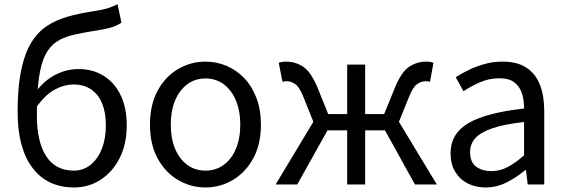

<svg xmlns="http://www.w3.org/2000/svg" viewBox="-20 -836 2566 870"><path d="M315.8 13.4Q194 13.4 126.9 -75.8Q59.8 -164.9 59.8 -328.9Q59.8 -439.7 75.3 -515.4Q90.8 -591 119.8 -639.8Q148.9 -688.6 190.6 -716.8Q232.4 -745 285.3 -760.1Q338.1 -775.3 399.9 -784.5Q430.6 -789.5 449.1 -793.7Q467.7 -797.9 482.1 -803.5Q496.5 -809.1 512.7 -816.5L530.4 -733.5Q509 -718.5 481 -710.8Q452.9 -703 419.2 -698Q358.8 -688.8 313.4 -678.3Q268.1 -667.9 236.4 -646.8Q204.6 -625.7 184.9 -586.2Q165.2 -546.7 156.1 -480.2Q147.1 -413.6 147.1 -311.6Q147.1 -193.8 189.3 -128.3Q231.5 -62.9 314.6 -62.9Q357.4 -62.9 390 -88.8Q422.6 -114.8 441.2 -161.2Q459.7 -207.6 459.7 -268.7Q459.7 -325.4 442.9 -366.8Q426.1 -408.2 393.1 -430.7Q360.1 -453.3 312.6 -453.3Q273.4 -453.3 231 -431.6Q188.5 -409.9 145.9 -352.4L142.7 -420.5Q180.3 -471 230.8 -497.1Q281.4 -523.1 335.9 -523.1Q400.4 -523.1 449.5 -492.6Q498.7 -462.1 526.5 -405.1Q554.3 -348.1 554.3 -268.7Q554.3 -182.7 522 -119.3Q489.7 -56 435.6 -21.3Q381.6 13.4 315.8 13.4Z M911.1 13.4Q844.6 13.4 787 -20.3Q729.4 -54 694.5 -117.6Q659.6 -181.2 659.6 -271Q659.6 -361.9 694.5 -425.7Q729.4 -489.4 787 -523.1Q844.6 -556.8 911.1 -556.8Q960.9 -556.8 1006.3 -537.7Q1051.7 -518.6 1086.8 -481.9Q1121.8 -445.3 1142 -392.1Q1162.3 -338.9 1162.3 -271Q1162.3 -181.2 1127.1 -117.6Q1091.8 -54 1034.7 -20.3Q977.7 13.4 911.1 13.4ZM911.1 -62.9Q958.2 -62.9 993.7 -88.9Q1029.2 -114.9 1049 -161.8Q1068.7 -208.7 1068.7 -271Q1068.7 -333.8 1049 -380.8Q1029.2 -427.8 993.7 -454.2Q958.2 -480.5 911.1 -480.5Q864.1 -480.5 828.6 -454.2Q793.1 -427.8 773.4 -380.8Q753.8 -333.8 753.8 -271Q753.8 -208.7 773.4 -161.8Q793.1 -114.9 828.6 -88.9Q864.1 -62.9 911.1 -62.9Z M1228.9 0 1399.8 -284.1 1356.1 -393.5Q1337.5 -441 1318.5 -454.5Q1299.4 -468.1 1277.8 -468.1Q1272.4 -468.1 1268.8 -467.5Q1265.1 -466.9 1260.1 -464.9L1243.1 -551.2Q1257 -556.8 1275.8 -556.8Q1319.5 -556.8 1354.3 -533.3Q1389 -509.8 1418 -440.8L1467.2 -319.1H1553.2V-543.4H1634.6V-319.1H1720.6L1770.4 -440.8Q1798.8 -509.8 1833.6 -533.3Q1868.5 -556.8 1912 -556.8Q1931.4 -556.8 1944.1 -551.2L1928.3 -464.9Q1923.3 -466.9 1919.6 -467.5Q1916 -468.1 1910 -468.1Q1889 -468.1 1869.6 -454.5Q1850.3 -441 1832 -393.5L1787.6 -284.1L1959.5 0H1860.4L1724.4 -245.3H1634.6V0H1553.2V-245.3H1464L1326.8 0Z M2180.2 13.4Q2134.9 13.4 2099.1 -4.9Q2063.2 -23.2 2042.4 -57.9Q2021.6 -92.5 2021.6 -141.3Q2021.6 -230.1 2101.5 -277.5Q2181.3 -325 2354.7 -344.2Q2355.1 -379.4 2345.8 -410.5Q2336.5 -441.7 2312.2 -461.5Q2287.9 -481.3 2243 -481.3Q2195.6 -481.3 2154.1 -462.8Q2112.7 -444.3 2080 -422.7L2044.9 -486Q2070 -502.3 2102.8 -518.5Q2135.6 -534.7 2174.9 -545.7Q2214.1 -556.8 2257.5 -556.8Q2324.2 -556.8 2365.8 -529.1Q2407.3 -501.4 2426.7 -451.5Q2446.1 -401.6 2446.1 -334V0H2371.2L2363.5 -64.9H2359.7Q2321.6 -32.7 2276.3 -9.7Q2230.9 13.4 2180.2 13.4ZM2205.8 -60.6Q2245 -60.6 2280.3 -79Q2315.5 -97.4 2354.7 -132.4V-283.2Q2263.7 -273.1 2209.8 -254.3Q2156 -235.5 2133 -209.1Q2110.1 -182.6 2110.1 -147.4Q2110.1 -100.4 2137.9 -80.5Q2165.6 -60.6 2205.8 -60.6Z"/></svg>

Font: Noto Sans JP
Style: Regular
Weight: 100
Designer: Ryoko NISHIZUKA 西塚涼子 (kana, bopomofo & ideographs); Paul D. Hunt (Latin, Greek & Cyrillic); Sandoll Communications 산돌커뮤니
Foundry: Adobe
Version: Version 2.004;hotconv 1.0.118;makeotfexe 2.5.65603